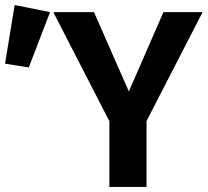

<svg xmlns="http://www.w3.org/2000/svg" viewBox="-215 -740 822 760"><path d="M365 -261V0H218V-260L-4 -692H157L295 -378L432 -692H587ZM-17 -692 -101 -473 -195 -488 -157 -720Z"/></svg>

Font: FiraSans
Style: Regular
Weight: 600
Designer: Carrois Corporate & Edenspiekermann AG
Foundry: Carrois Corporate GbR & Edenspiekermann AG
Version: Version 3.106;PS 003.106;hotconv 1.0.70;makeotf.lib2.5.58329